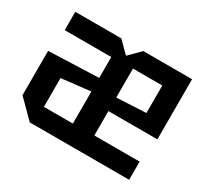

<svg xmlns="http://www.w3.org/2000/svg" viewBox="-118 -734 971 907"><g transform="rotate(30 367.5 -280.0)"><path d="M37 -94V-336L310 -346V-460H56V-560H307L367 -500L427 -560H693V-232H426V-99H673V0H131ZM426 -306 586 -314V-464H426ZM152 -254V-97H310V-272Z"/></g></svg>

Font: Tektur SemiCondensed Medium
Style: Regular
Weight: 500
Width: 4
Designer: Adam Jagosz
Foundry: Adam Jagosz
Version: Version 1.005;gftools[0.9.30]